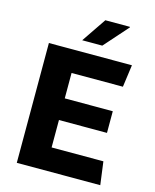

<svg xmlns="http://www.w3.org/2000/svg" viewBox="-129 -975 858 1062"><g transform="rotate(15 300.0 -444.0)"><path d="M71 0V-686H546.5L529 -558.5H235V-413H510V-289H235V-132H531.5L549 0ZM245 -748.5 340 -888.5H480.5L481.5 -885.5L360 -748.5Z"/></g></svg>

Font: Chivo Mono Medium
Style: Regular
Weight: 500
Monospace: yes
Designer: Hector Gatti
Foundry: Omnibus-Type
Version: Version 1.008